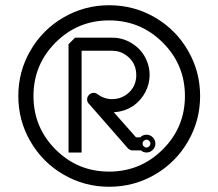

<svg xmlns="http://www.w3.org/2000/svg" viewBox="-20 -613 834 734"><path d="M338 -258Q328 -258 320.5 -250.5Q313 -243 313 -232.5Q313 -222 321 -215L469 -46Q477 -38 488 -38H519Q528 -30 540 -30Q554 -30 564 -40Q574 -50 574 -64Q574 -78 564 -88Q554 -98 540 -98Q526 -98 516 -88H500L415 -184Q457 -186 492 -210Q520 -231 536 -261.5Q552 -292 552 -327Q552 -349 545 -370Q531 -414 493 -441.5Q455 -469 409 -469H267L242 -444V-30H292V-419H409Q439 -419 463.5 -401Q488 -383 497 -355Q501 -341 501 -326Q501 -279 463 -251Q439 -234 409 -234Q379 -234 354 -252Q347 -258 338 -258ZM529.5 -74.5Q534 -79 540 -79Q546 -79 550.5 -74.5Q555 -70 555 -64Q555 -58 550.5 -53.5Q546 -49 540 -49Q534 -49 529.5 -53.5Q525 -58 525 -64Q525 -70 529.5 -74.5ZM96.5 -72Q50 -152 50 -246Q50 -340 96.5 -420Q143 -500 223 -546.5Q303 -593 397.5 -593Q492 -593 572 -546.5Q652 -500 698.5 -420Q745 -340 745 -246Q745 -152 698.5 -72Q652 8 572 54.5Q492 101 397.5 101Q303 101 223 54.5Q143 8 96.5 -72ZM192.5 -450.5Q108 -366 108 -246Q108 -126 192.5 -41.5Q277 43 397 43Q517 43 602 -41.5Q687 -126 687 -246Q687 -366 602 -450.5Q517 -535 397 -535Q277 -535 192.5 -450.5Z"/></svg>

Font: Sakbunderan
Style: Regular
Weight: 400
Version: Version 1.00